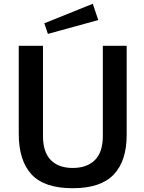

<svg xmlns="http://www.w3.org/2000/svg" viewBox="-20 -984 763 1014"><path d="M580.5 -62C626.2 -110 649 -179.7 649 -271V-742H523V-265C523 -208.3 509 -166.2 481 -138.5C453 -110.8 414 -97 364 -97C314 -97 275.3 -111 248 -139C220.7 -167 207 -209 207 -265V-742H79V-278C79 -183.3 101.5 -111.7 146.5 -63C191.5 -14.3 264 10 364 10C462.7 10 534.8 -14 580.5 -62ZM499 -878 470 -964 214 -861 233 -805Z"/></svg>

Font: Morrison SemiBold
Style: Regular
Weight: 600
Designer: Pablo Impallari, Rodrigo Fuenzalida (Modified by Dan O. Williams)
Version: Version 0.030; ttfautohint (v1.8.1)